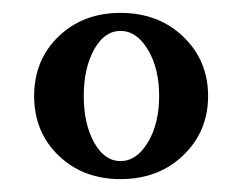

<svg xmlns="http://www.w3.org/2000/svg" viewBox="-20 -684 376 298"><path d="M167 -406Q109 -406 71 -442.5Q33 -479 33 -535Q33 -591 71 -627.5Q109 -664 167 -664Q226 -664 264.5 -627Q303 -590 303 -535Q303 -480 264.5 -443Q226 -406 167 -406ZM126 -463Q142 -434 167 -434Q192 -434 209.5 -463Q227 -492 227 -535Q227 -578 209.5 -607Q192 -636 167 -636Q142 -636 126 -607Q110 -578 110 -535Q110 -492 126 -463Z"/></svg>

Font: Arapey
Style: Regular
Weight: 400
Designer: Eduardo Rodriguez Tunni
Foundry: Eduardo Rodriguez Tunni
Version: Version 4.000